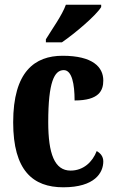

<svg xmlns="http://www.w3.org/2000/svg" viewBox="-20 -786 489 816"><path d="M175 -619V-606H243C300 -645 389 -721 410 -756V-766H260C244 -721 201 -662 175 -619ZM249 10C383 10 419 -52 419 -100C419 -121 407 -135 391 -144C373 -97 334 -61 280 -61C212 -61 185 -132 185 -267C185 -438 211 -488 251 -488C286 -488 297 -428 297 -359C401 -359 419 -401 419 -444C419 -501 374 -549 246 -549C128 -549 36 -482 36 -266C36 -61 120 10 249 10Z"/></svg>

Font: Noto Serif Georgian ExtraCondensed ExtraBold
Style: Regular
Weight: 800
Width: 2
Designer: Monotype Design Team, Akaki Razmadze
Foundry: Google LLC
Version: Version 2.003